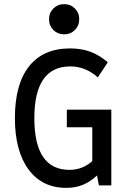

<svg xmlns="http://www.w3.org/2000/svg" viewBox="-20 -896 620 928"><path d="M300 12Q183 12 117.5 -77.5Q52 -167 52 -325Q52 -489 120.5 -575.5Q189 -662 319 -662Q373 -662 416.5 -646Q460 -630 501 -595L453 -522Q393 -575 320 -575Q146 -575 146 -325Q146 -75 316 -75Q378 -75 426 -117V-281H303V-366H518V0H458L449 -48Q416 -17 380 -2.5Q344 12 300 12ZM290 -730Q259 -730 238 -751Q217 -772 217 -803Q217 -834 238 -855Q259 -876 290 -876Q321 -876 342 -855Q363 -834 363 -803Q363 -772 342 -751Q321 -730 290 -730Z"/></svg>

Font: Sometype Mono Medium
Style: Regular
Weight: 500
Monospace: yes
Designer: Ryoichi Tsunekawa
Foundry: Dharma Type
Version: Version 1.000; ttfautohint (v1.8.3)